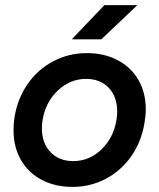

<svg xmlns="http://www.w3.org/2000/svg" viewBox="-20 -720 623 752"><path d="M33 -210Q33 -238 37 -262Q49 -335 89 -392Q129 -449 189.5 -480.5Q250 -512 320 -512Q388 -512 440.5 -484.5Q493 -457 522 -407Q551 -357 551 -292Q551 -269 546 -239Q534 -165 494 -108Q454 -51 394 -19.5Q334 12 264 12Q196 12 143.5 -15.5Q91 -43 62 -93.5Q33 -144 33 -210ZM144 -218Q144 -160 177.5 -124.5Q211 -89 267 -89Q329 -89 376.5 -134Q424 -179 436 -249Q439 -267 439 -283Q439 -341 406 -376Q373 -411 317 -411Q255 -411 207 -366Q159 -321 147 -251Q144 -235 144 -218ZM389 -700H518L377 -566H261Z"/></svg>

Font: Oak Sans Semibold
Style: Italic
Weight: 600
Italic angle: -9.49998°
Foundry: Erik Kennedy, Walven
Version: Version 1.000